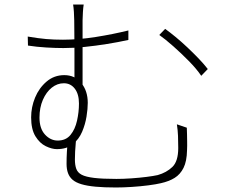

<svg xmlns="http://www.w3.org/2000/svg" viewBox="-20 -800 1040 851"><path d="M351 -780Q349 -769 347.5 -746.5Q346 -724 346 -710Q346 -691 346 -650.5Q346 -610 346 -562.5Q346 -515 346 -471Q346 -427 346 -401L310 -435Q310 -452 310 -489.5Q310 -527 310 -570.5Q310 -614 309.5 -652.5Q309 -691 309 -710Q309 -726 307.5 -747.5Q306 -769 304 -780ZM712 -672Q733 -657 758.5 -636Q784 -615 810.5 -590Q837 -565 860.5 -540.5Q884 -516 901 -494L872 -464Q851 -495 817 -529.5Q783 -564 748 -595Q713 -626 686 -645ZM103 -638Q150 -630 184.5 -627Q219 -624 259 -624Q328 -624 404 -636Q480 -648 549 -665V-623Q504 -613 454 -605Q404 -597 355 -592Q306 -587 261 -587Q227 -587 185 -589.5Q143 -592 104 -598ZM319 -198Q318 -188 316 -169Q314 -150 313 -129Q312 -108 312 -93Q312 -69 318 -52Q324 -35 342 -25.5Q360 -16 397 -11.5Q434 -7 496 -7Q526 -7 562.5 -9.5Q599 -12 630 -16Q661 -20 679 -24Q718 -35 744 -60Q770 -85 770 -144Q770 -173 769 -198Q768 -223 764 -249L808 -234Q809 -218 809 -203Q809 -188 809.5 -171.5Q810 -155 809 -134Q808 -85 793.5 -56Q779 -27 754 -11.5Q729 4 693 12Q672 17 637.5 21.5Q603 26 564.5 28.5Q526 31 494 31Q442 31 404 27.5Q366 24 341 16.5Q316 9 302 -3Q288 -15 281.5 -32.5Q275 -50 275 -74Q275 -101 276.5 -127Q278 -153 281 -180ZM369 -344Q369 -318 363.5 -283.5Q358 -249 344 -216Q330 -183 303 -161Q276 -139 232 -139Q210 -139 183 -152Q156 -165 137 -196Q118 -227 118 -280Q118 -325 135.5 -367.5Q153 -410 186.5 -438.5Q220 -467 265 -467Q312 -467 340.5 -432Q369 -397 369 -344ZM236 -177Q272 -177 292.5 -202Q313 -227 321.5 -265.5Q330 -304 330 -341Q330 -383 311.5 -407Q293 -431 263 -431Q234 -431 209.5 -411.5Q185 -392 170 -357.5Q155 -323 155 -279Q155 -230 179.5 -203.5Q204 -177 236 -177Z"/></svg>

Font: Noto Sans SC Thin ExtraLight
Style: Regular
Weight: 250
Version: Version 2.004-H2;hotconv 1.0.118;makeotfexe 2.5.65603